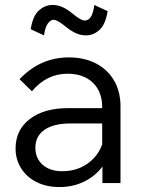

<svg xmlns="http://www.w3.org/2000/svg" viewBox="-20 -740 583 776"><path d="M220 16Q168 16 128 -4Q88 -24 65.5 -59.5Q43 -95 43 -140Q43 -215 100.5 -259Q158 -303 255 -303H393V-307Q393 -369 355.5 -405.5Q318 -442 253 -442Q168 -442 109 -371L59 -420Q143 -508 258 -508Q321 -508 368 -483.5Q415 -459 441 -414.5Q467 -370 467 -310V0H394V-67Q366 -29 321 -6.5Q276 16 220 16ZM231 -48Q289 -48 332 -77.5Q375 -107 393 -156V-241H264Q197 -241 160 -215.5Q123 -190 123 -143Q123 -100 152.5 -74Q182 -48 231 -48ZM361 -720 415 -695Q406 -640 381.5 -618.5Q357 -597 328 -597Q306 -597 286.5 -606Q267 -615 247 -631Q212 -660 197 -660Q184 -660 173 -644.5Q162 -629 158 -597L104 -622Q113 -677 138 -698.5Q163 -720 192 -720Q213 -720 233 -711Q253 -702 272 -686Q307 -657 322 -657Q354 -657 361 -720Z"/></svg>

Font: Wix Madefor Text
Style: Regular
Weight: 400
Designer: Dalton Maag Ltd
Foundry: Dalton Maag Ltd
Version: Version 3.100